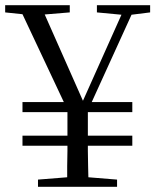

<svg xmlns="http://www.w3.org/2000/svg" viewBox="-25 -723 601 743"><path d="M62 -159V-198H236V-289H62V-328H222L62 -668L-5 -675V-703H245V-675L148 -667L296 -333L445 -666L350 -675V-703H556V-675L484 -666L330 -328H487V-289H315V-198H487V-159H315V-139Q315 -113 316 -80Q316 -61 317 -37L428 -28V0H122V-28L235 -37Q235 -61 235 -80Q235 -113 236 -139Q236 -149 236 -159Z"/></svg>

Font: Early Summer Mincho
Style: Regular
Weight: 400
Designer: GuiWonder
Version: Version 1.002